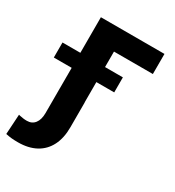

<svg xmlns="http://www.w3.org/2000/svg" viewBox="-237 -634 860 945"><g transform="rotate(30 193.5 -161.5)"><path d="M418.2 -416.1H197.2V0H56.9V-530.3H418.2ZM-44.6 -328.1H298.6V-242.7H-44.6ZM197.7 -127.6V13.9Q197.7 75.3 175.6 118.5Q153.5 161.7 111.6 184.4Q69.6 207 11.2 207Q-9.2 207 -24.8 205.6Q-40.4 204.1 -59.1 200.2L-52.2 86.8Q-50.7 86.8 -49.5 87.3Q-48.2 87.8 -47.2 88.2Q-35 90.7 -25.4 92.1Q-15.8 93.5 -4.1 93.5Q24.6 93.5 40.7 72.6Q56.8 51.8 56.8 13.9V-127.6Z"/></g></svg>

Font: WEMIX Pretendard Variable
Style: Regular
Weight: 400
Designer: Base glyphs from Inter by Rasmus Andersson; Hangeul glyphs from Noto Sans CJK(Source Han Sans) by Jang Soo-young and Kan
Foundry: Kil Hyung-jin
Version: Version 1.000;Glyphs 3.2 (3208)